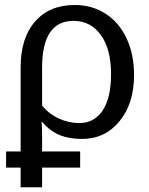

<svg xmlns="http://www.w3.org/2000/svg" viewBox="-20 -559 609 786"><path d="M528.8 -252Q528.8 -135.7 469.5 -63Q410.2 9.8 315.4 9.8Q261.7 9.8 222.7 -6.8Q183.6 -23.4 152.3 -60.1H150.4Q152.3 -30.8 152.3 0V61H308.1V127H152.3V207.5H64.5V127H4.9V61H64.5V-283.7Q64.5 -403.3 123.5 -470.9Q182.6 -538.6 286.6 -538.6Q356 -538.6 411.6 -503.2Q467.3 -467.8 498 -402.1Q528.8 -336.4 528.8 -252ZM434.6 -255.9Q434.6 -357.9 392.8 -415.8Q351.1 -473.6 280.8 -473.6Q152.3 -473.6 152.3 -281.7V-127Q179.2 -93.3 220.2 -74.2Q261.2 -55.2 304.2 -55.2Q366.2 -55.2 400.4 -106.9Q434.6 -158.7 434.6 -255.9Z"/></svg>

Font: Arial
Style: Regular
Weight: 400
Designer: Steve Matteson
Foundry: Ascender Corporation
Version: Version 2.00.3